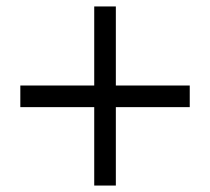

<svg xmlns="http://www.w3.org/2000/svg" viewBox="-20 -674 651 595"><path d="M43 -409H272V-654H339V-409H568V-342H339V-99H272V-342H43Z"/></svg>

Font: Ledger
Style: Regular
Weight: 400
Designer: Denis Masharov
Foundry: Denis Masharov
Version: 1.001